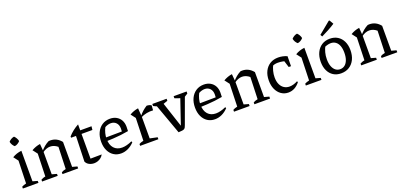

<svg xmlns="http://www.w3.org/2000/svg" viewBox="16 -1701 5579 2672"><g transform="rotate(-20 2805.5 -364.5)"><path d="M43 0V-27Q57 -35 73.5 -41Q90 -47 109 -51L119 -386L66 -455Q97 -474 131 -485.5Q165 -497 203 -501V-49L274 -29V0ZM174 -721Q191 -705 203.5 -683Q216 -661 220 -639Q205 -621 183 -608Q161 -595 139 -593Q121 -607 108.5 -629Q96 -651 92 -674Q107 -692 128.5 -704.5Q150 -717 174 -721Z M328 0V-27Q341 -34 356.5 -40.5Q372 -47 394 -51L404 -386L351 -455Q411 -491 479 -501L488 -396V-49L559 -29V0ZM630 0V-27Q643 -35 658.5 -41Q674 -47 696 -51L707 -376L790 -418V-49L862 -29V0ZM481 -375 479 -395Q507 -428 538 -453.5Q569 -479 604 -497Q611 -498 617.5 -498.5Q624 -499 629 -499Q677 -499 717 -479Q757 -459 790 -418L707 -376Q655 -419 597 -419Q540 -419 481 -375Z M1070 -576V-488H1237L1231 -435H1070V-69L1236 -71Q1223 -45 1200.5 -27Q1178 -9 1151.5 0Q1125 9 1098 9Q1059 9 1025.5 -8Q992 -25 976 -59L988 -435H915V-454Q947 -490 986 -521Q1025 -552 1070 -576Z M1498 9Q1435 9 1388 -22Q1341 -53 1315 -108.5Q1289 -164 1289 -238Q1289 -315 1316.5 -373.5Q1344 -432 1394.5 -465.5Q1445 -499 1512 -499Q1566 -499 1607 -476Q1648 -453 1670.5 -412Q1693 -371 1693 -316L1691 -251Q1631 -240 1577.5 -234Q1524 -228 1467 -224.5Q1410 -221 1342 -219V-272L1609 -275L1611 -318Q1611 -372 1581 -404Q1551 -436 1502 -436Q1481 -436 1458 -429.5Q1435 -423 1414 -411Q1395 -374 1384.5 -333.5Q1374 -293 1374 -253Q1374 -161 1418 -112Q1462 -63 1538 -63Q1604 -63 1687 -101L1694 -83Q1651 -38 1601 -14.5Q1551 9 1498 9Z M2118 -403Q2021 -410 1933 -367V-384Q1960 -419 1990.5 -446Q2021 -473 2055 -494Q2074 -494 2091 -489.5Q2108 -485 2123 -475ZM1780 0V-27Q1793 -35 1808.5 -41Q1824 -47 1846 -51L1856 -386L1803 -455Q1863 -491 1931 -501L1940 -383V-52L2050 -29V0Z M2347 5 2172 -480H2273L2418 -40H2398L2548 -480H2617L2464 -61Q2457 -41 2450.5 -28.5Q2444 -16 2433 -9Q2422 -2 2401.5 1Q2381 4 2347 5ZM2241 -422Q2213 -428 2187 -437.5Q2161 -447 2138 -460V-490H2350V-460ZM2586 -422Q2518 -432 2454 -460V-490H2646V-460Z M2888 9Q2825 9 2778 -22Q2731 -53 2705 -108.5Q2679 -164 2679 -238Q2679 -315 2706.5 -373.5Q2734 -432 2784.5 -465.5Q2835 -499 2902 -499Q2956 -499 2997 -476Q3038 -453 3060.5 -412Q3083 -371 3083 -316L3081 -251Q3021 -240 2967.5 -234Q2914 -228 2857 -224.5Q2800 -221 2732 -219V-272L2999 -275L3001 -318Q3001 -372 2971 -404Q2941 -436 2892 -436Q2871 -436 2848 -429.5Q2825 -423 2804 -411Q2785 -374 2774.5 -333.5Q2764 -293 2764 -253Q2764 -161 2808 -112Q2852 -63 2928 -63Q2994 -63 3077 -101L3084 -83Q3041 -38 2991 -14.5Q2941 9 2888 9Z M3170 0V-27Q3183 -34 3198.5 -40.5Q3214 -47 3236 -51L3246 -386L3193 -455Q3253 -491 3321 -501L3330 -396V-49L3401 -29V0ZM3472 0V-27Q3485 -35 3500.5 -41Q3516 -47 3538 -51L3549 -376L3632 -418V-49L3704 -29V0ZM3323 -375 3321 -395Q3349 -428 3380 -453.5Q3411 -479 3446 -497Q3453 -498 3459.5 -498.5Q3466 -499 3471 -499Q3519 -499 3559 -479Q3599 -459 3632 -418L3549 -376Q3497 -419 3439 -419Q3382 -419 3323 -375Z M3975 9Q3916 9 3870 -23Q3824 -55 3798.5 -111Q3773 -167 3773 -241Q3773 -321 3802.5 -379Q3832 -437 3883.5 -468Q3935 -499 4003 -499Q4036 -499 4069.5 -492Q4103 -485 4134 -471L4120 -402Q4053 -432 3973 -432Q3947 -432 3921 -425Q3895 -418 3871 -404L3911 -437Q3888 -395 3876 -348Q3864 -301 3864 -255Q3864 -194 3883.5 -151.5Q3903 -109 3938 -86.5Q3973 -64 4018 -64Q4046 -64 4076.5 -72.5Q4107 -81 4139 -98L4146 -82Q4074 9 3975 9ZM4098 -324 4052 -471H4134L4132 -324Z M4234 0V-27Q4248 -35 4264.5 -41Q4281 -47 4300 -51L4310 -386L4257 -455Q4288 -474 4322 -485.5Q4356 -497 4394 -501V-49L4465 -29V0ZM4365 -721Q4382 -705 4394.5 -683Q4407 -661 4411 -639Q4396 -621 4374 -608Q4352 -595 4330 -593Q4312 -607 4299.5 -629Q4287 -651 4283 -674Q4298 -692 4319.5 -704.5Q4341 -717 4365 -721Z M4756 9Q4690 9 4642 -21.5Q4594 -52 4567.5 -107.5Q4541 -163 4541 -237Q4541 -316 4569.5 -375Q4598 -434 4648.5 -466.5Q4699 -499 4768 -499Q4834 -499 4883 -468.5Q4932 -438 4959 -382.5Q4986 -327 4986 -253Q4986 -173 4957.5 -114.5Q4929 -56 4877.5 -23.5Q4826 9 4756 9ZM4762 -50Q4802 -50 4831.5 -73Q4861 -96 4877.5 -140.5Q4894 -185 4894 -247Q4894 -308 4878 -350Q4862 -392 4831.5 -414Q4801 -436 4760 -436Q4733 -436 4701.5 -426.5Q4670 -417 4630 -397L4681 -434Q4658 -389 4645.5 -342.5Q4633 -296 4633 -242Q4633 -181 4649.5 -138Q4666 -95 4695 -72.5Q4724 -50 4762 -50ZM4682 -564 4665 -593 4841 -738H4853L4888 -677Q4838 -645 4786.5 -617Q4735 -589 4682 -564Z M5054 0V-27Q5067 -34 5082.5 -40.5Q5098 -47 5120 -51L5130 -386L5077 -455Q5137 -491 5205 -501L5214 -396V-49L5285 -29V0ZM5356 0V-27Q5369 -35 5384.5 -41Q5400 -47 5422 -51L5433 -376L5516 -418V-49L5588 -29V0ZM5207 -375 5205 -395Q5233 -428 5264 -453.5Q5295 -479 5330 -497Q5337 -498 5343.5 -498.5Q5350 -499 5355 -499Q5403 -499 5443 -479Q5483 -459 5516 -418L5433 -376Q5381 -419 5323 -419Q5266 -419 5207 -375Z"/></g></svg>

Font: Piazzolla Thin Medium
Style: Regular
Weight: 500
Version: Version 2.005